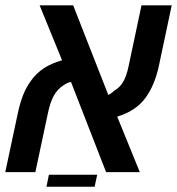

<svg xmlns="http://www.w3.org/2000/svg" viewBox="-36 -651 669 726"><path d="M-16.1 0 31.7 -224.1Q39.1 -259.3 50.5 -289.3Q62 -319.3 81.1 -345.7Q120.6 -401.9 198.7 -422.9L113.8 -630.9H240.7L373.5 -292Q385.3 -297.4 394.5 -307.1Q417.5 -320.3 429.9 -341.8Q442.4 -363.3 450.2 -400.4L499 -630.9H613.3L564.5 -400.9Q549.3 -330.1 515.1 -282.2Q478 -231 407.2 -210L492.7 0H365.2L232.4 -341.3Q218.8 -338.9 203.6 -328.1Q181.2 -314 167.5 -289.1Q153.8 -264.2 145.5 -224.6L97.7 0ZM139.6 55.2 148.9 9.8H331.5L321.8 55.2Z"/></svg>

Font: Open Sans SemiBold
Style: Italic
Weight: 600
Italic angle: -12°
Designer: Monotype Design Team
Foundry: Monotype Imaging Inc.
Version: Version 3.003; ttfautohint (v1.8.4)